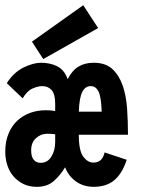

<svg xmlns="http://www.w3.org/2000/svg" viewBox="-30 -707 596 738"><path d="M220.2 -64Q201.2 -32.2 176 -10.5Q150.9 11.2 111.8 11.2Q82 11.2 59.6 0Q37.1 -11.2 21.5 -29.5Q5.9 -47.9 -2 -72.5Q-9.8 -97.2 -9.8 -124Q-9.8 -163.1 2.7 -193.1Q15.1 -223.1 36.6 -243.2Q58.1 -263.2 85.9 -273.2Q113.8 -283.2 145 -283.2Q155.8 -283.2 163.3 -282.7Q170.9 -282.2 182.1 -279.8V-309.1Q182.1 -345.2 168.5 -360.6Q154.8 -376 132.8 -376Q116.2 -376 95.2 -366.9Q74.2 -357.9 57.1 -329.1L-3.9 -387.2Q22.9 -429.2 60.5 -447.5Q98.1 -465.8 127.9 -465.8Q163.1 -465.8 190.4 -451.9Q217.8 -438 230 -402.8Q247.1 -436 271.5 -450.9Q295.9 -465.8 330.1 -465.8Q376 -465.8 402.1 -441.4Q428.2 -417 441.7 -377.9Q455.1 -338.9 458.5 -289.6Q461.9 -240.2 461.9 -189H272.9Q272.9 -127.9 290 -105Q307.1 -82 329.1 -82Q345.2 -82 356.2 -91.1Q367.2 -100.1 372.1 -121.1L457 -92.8Q439.9 -40 409.4 -14.4Q378.9 11.2 329.1 11.2Q314.9 11.2 299.6 7.6Q284.2 3.9 269.5 -4.6Q254.9 -13.2 241.9 -27.6Q229 -42 220.2 -64ZM360.8 -277.8Q358.9 -335.9 348.4 -356Q337.9 -376 318.8 -376Q297.9 -376 286.4 -354Q274.9 -332 272.9 -277.8ZM182.1 -190.9Q175.8 -191.9 168.9 -192.4Q162.1 -192.9 150.9 -192.9Q127 -192.9 108.4 -176Q89.8 -159.2 89.8 -128.9Q89.8 -104 99.9 -92.5Q109.9 -81.1 126 -81.1Q152.8 -81.1 167.5 -105Q182.1 -128.9 182.1 -161.1ZM347.2 -599.1 136.2 -480 92.8 -546.9 290 -687Z"/></svg>

Font: Anonymous Pro
Style: Bold
Weight: 700
Monospace: yes
Designer: Mark Simonson
Version: Version 1.003